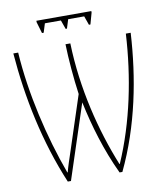

<svg xmlns="http://www.w3.org/2000/svg" viewBox="-93 -938 856 1015"><g transform="rotate(-10 334.5 -430.0)"><path d="M467 -863H172V-855L190 -794H199L214 -842H300L317 -794H324L339 -842H425L442 -794H450L467 -855ZM188 3H205L336 -396C364 -264 404 -128 466 3H481C590 -225 638 -475 652 -714H626C613 -486 566 -249 475 -41H473C395 -233 335 -470 328 -714H302C304 -636 313 -527 325 -443L232 -159C218 -117 204 -76 196 -45H194C120 -246 62 -493 48 -714H22C41 -473 92 -225 188 3Z"/></g></svg>

Font: Noto Sans Condensed Thin
Style: Regular
Weight: 100
Width: 3
Designer: Monotype Design Team
Foundry: Monotype Imaging Inc.
Version: Version 2.013